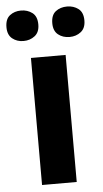

<svg xmlns="http://www.w3.org/2000/svg" viewBox="-69 -787 443 822"><g transform="rotate(-5 152.5 -376.0)"><path d="M227 0H78V-546H227ZM-15 -686Q-15 -721 5 -736.5Q25 -752 53 -752Q81 -752 101.5 -736.5Q122 -721 122 -686Q122 -653 101.5 -637Q81 -621 53 -621Q25 -621 5 -637Q-15 -653 -15 -686ZM182 -686Q182 -721 202 -736.5Q222 -752 251 -752Q279 -752 299.5 -736.5Q320 -721 320 -686Q320 -653 299.5 -637Q279 -621 251 -621Q222 -621 202 -637Q182 -653 182 -686Z"/></g></svg>

Font: Noto Sans Sinhala
Style: Bold
Weight: 700
Designer: Jelle Bosma - Monotype Design Team
Foundry: Monotype Imaging Inc.
Version: Version 2.006; ttfautohint (v1.8.4.7-5d5b)